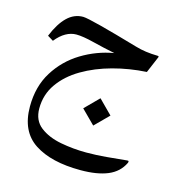

<svg xmlns="http://www.w3.org/2000/svg" viewBox="-86 -383 655 695"><g transform="rotate(15 241.5 -35.5)"><path d="M278.7 -37 227.7 14.3 278.7 65.3 329.7 14.3ZM74.1 55.7Q74.1 3.7 102.9 -37.2Q131.6 -78.1 180.6 -106.9Q229.6 -135.7 290.6 -152.2Q351.7 -168.7 416.2 -172.4L442.6 -234.7Q443.7 -236.9 442.2 -238Q440.8 -239.1 437.8 -239.1Q414.7 -239.5 394 -242.4Q373.3 -245.3 355 -250.8Q262.9 -277.6 209.8 -291.3Q156.6 -305.1 142.3 -305.5Q108.5 -305.5 82.7 -280.5Q56.8 -255.6 36.7 -206.5L58.3 -193.3Q76.3 -215.6 95.5 -226.4Q114.8 -237.3 134.9 -237.3Q159.5 -237.3 201.9 -226.6Q244.2 -216 284.6 -207.9Q220.8 -196.9 164.8 -162.8Q108.9 -128.7 74.3 -73.2Q39.6 -17.6 39.6 57.6Q39.6 150.7 102.7 192Q165.7 233.2 275.8 233.2Q338.1 233.2 377.7 216.7Q417.3 200.2 434.9 163.5Q436.7 159.5 435.8 157.1Q434.9 154.7 429.8 155.5Q393.5 159.1 355.2 162.6Q316.8 166.1 279.4 166.1Q230.3 166.1 183 157.1Q135.7 148.1 104.9 124.3Q74.1 100.5 74.1 55.7Z"/></g></svg>

Font: Parastoo
Style: Regular
Weight: 400
Foundry: Saber Rastikerdar (saber.rastikerdar@gmail.com)
Version: Version 3.000